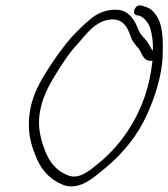

<svg xmlns="http://www.w3.org/2000/svg" viewBox="-20 -677 609 694"><path d="M86 -260C80 -206 90 -159 106 -121C125 -65 161 -27 210 -8C258 9 304 -22 340 -53C393 -94 443 -144 483 -209C524 -276 567 -392 568 -481C570 -521 568 -560 560 -589C552 -615 534 -643 510 -651C493 -657 475 -665 466 -642C461 -627 468 -623 478 -621C488 -621 499 -613 507 -603C514 -596 520 -585 524 -572C529 -553 535 -521 532 -493C524 -504 516 -524 506 -534C496 -544 488 -553 481 -568C470 -596 457 -620 433 -634C403 -650 355 -640 326 -622C300 -605 266 -572 240 -544C207 -507 174 -460 146 -415C117 -369 93 -321 86 -260ZM123 -264C131 -319 152 -360 177 -401C203 -445 233 -490 265 -523C294 -558 322 -592 361 -603C419 -619 440 -583 452 -546C458 -528 466 -520 477 -506C494 -491 492 -459 524 -457H531C531 -454 531 -452 530 -449C512 -282 424 -155 329 -81C300 -57 264 -28 226 -43C184 -59 157 -91 140 -140C128 -173 116 -216 123 -264Z"/></svg>

Font: Stray Cat
Style: CnObl
Weight: 400
Version: Version 1.0